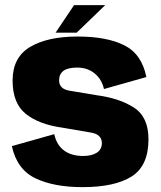

<svg xmlns="http://www.w3.org/2000/svg" viewBox="-20 -746 644 770"><path d="M311 4.5Q440 4.5 507.8 -38.2Q575.5 -81 575.5 -187.5Q575.5 -277 517.2 -314.5Q459 -352 368.5 -364Q298.5 -375.5 257.8 -382.5Q217 -389.5 217 -424Q217 -448.5 234.2 -461.8Q251.5 -475 289.5 -475Q330.5 -475 359.2 -451.8Q388 -428.5 397 -389L567 -437Q548.5 -529.5 478.2 -564.5Q408 -599.5 291.5 -599.5Q171 -599.5 100.8 -557.8Q30.5 -516 30.5 -423Q30.5 -332 83.2 -289.5Q136 -247 230 -234Q303 -222 345.8 -214.2Q388.5 -206.5 388.5 -172Q388.5 -147 368.5 -133.8Q348.5 -120.5 313 -120.5Q266.5 -120.5 236.8 -142.5Q207 -164.5 197.5 -208L27.5 -160Q48 -66.5 122 -31Q196 4.5 311 4.5ZM203 -615H287.5L402 -725.5H277Z"/></svg>

Font: Anybody SemiCondensed ExtraBold
Style: Regular
Weight: 800
Width: 4
Version: Version 1.113;gftools[0.9.25]